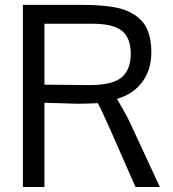

<svg xmlns="http://www.w3.org/2000/svg" viewBox="-20 -750 694 770"><path d="M158.2 0H71.8V-730.5H302.7Q430.2 -730.5 484.6 -708.5Q539.1 -686.5 563 -646.5Q586.9 -606.4 586.9 -539.1Q586.9 -471.2 551 -421.9Q515.1 -372.6 449.2 -353.5Q449.2 -352.5 469.7 -317.6Q490.2 -282.7 502.9 -254.9L621.1 0H523.4L423.8 -226.6Q383.3 -317.9 372.1 -336.4Q336.4 -334 287.6 -334L158.2 -337.9ZM351.6 -654.8H158.2V-410.6L337.9 -408.7Q431.2 -408.7 467.8 -439.7Q504.4 -470.7 504.4 -534.2Q504.4 -597.7 469.2 -626.2Q434.1 -654.8 351.6 -654.8Z"/></svg>

Font: Oxygen-Regular
Style: Regular
Weight: 400
Designer: Vernon Adams
Foundry: Vernon Adams
Version: Version Release 0.2.3 webfont; ttfautohint (v0.93.3-1d66) -l